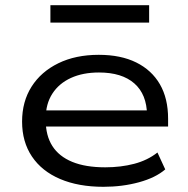

<svg xmlns="http://www.w3.org/2000/svg" viewBox="-20 -710 724 739"><path d="M378 9Q282 9 211.5 -21Q141 -51 103 -107.5Q65 -164 65 -242Q65 -319 101.5 -376.5Q138 -434 204.5 -466.5Q271 -499 360 -499Q445 -499 504.5 -469.5Q564 -440 595.5 -385.5Q627 -331 627 -253V-223H134V-285H569L546 -267Q545 -347 497 -389Q449 -431 361 -431Q299 -431 253 -410Q207 -389 181.5 -349.5Q156 -310 156 -255V-247Q156 -188 181.5 -148Q207 -108 258 -87Q309 -66 385 -66Q445 -66 496.5 -79.5Q548 -93 586 -123L616 -58Q579 -26 515 -8.5Q451 9 378 9ZM174 -623V-690H554V-623Z"/></svg>

Font: Nunito Sans 10pt Expanded
Style: Regular
Weight: 400
Width: 7
Designer: Vernon Adams
Foundry: Vernon Adams
Version: Version 3.101;gftools[0.9.27]